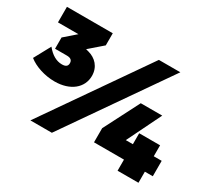

<svg xmlns="http://www.w3.org/2000/svg" viewBox="-137 -927 1257 1154"><g transform="rotate(30 492.0 -350.5)"><path d="M274 -533 255 -538 346 -617V-701H28V-593H170L92 -525V-447H174C200 -447 213 -437 213 -416C213 -395 200 -386 174 -386C136 -386 100 -406 67 -447L5 -333C48 -298 119 -275 187 -275C296 -275 366 -334 366 -416C366 -479 326 -519 274 -533ZM666 -701 179 0H328L815 -701ZM702 -421 576 -175V-77H784V0H929V-77H984V-184H929V-260H784V-184H735L851 -421Z"/></g></svg>

Font: Montserrat-Arabic Black
Style: Regular
Weight: 900
Designer: Mohamed Gaber
Foundry: Kief Type Foundry
Version: Version 5.008;PS 005.008;hotconv 1.0.88;makeotf.lib2.5.64775